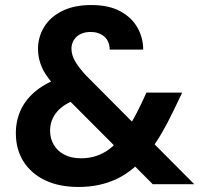

<svg xmlns="http://www.w3.org/2000/svg" viewBox="-20 -732 830 763"><path d="M587 0 214 -374Q168 -420 149.5 -458Q131 -496 131 -537Q131 -585 155.5 -625Q180 -665 227.5 -688.5Q275 -712 343 -712Q411 -712 456.5 -688Q502 -664 525.5 -623.5Q549 -583 549 -535H416Q415 -570 393.5 -587.5Q372 -605 341 -605Q305 -605 284.5 -586Q264 -567 264 -538Q264 -514 278.5 -488.5Q293 -463 323 -431L752 0ZM292 11Q215 11 159.5 -15.5Q104 -42 73.5 -90Q43 -138 43 -203Q43 -254 63.5 -297Q84 -340 125.5 -373Q167 -406 229 -426L278 -442L340 -355L296 -341Q236 -322 207.5 -289Q179 -256 179 -212Q179 -182 193.5 -157Q208 -132 235.5 -117.5Q263 -103 302 -103Q354 -103 395.5 -127Q437 -151 475 -203Q492 -227 508.5 -256Q525 -285 542 -321L562 -364H704L670 -293Q646 -243 621.5 -201Q597 -159 570 -126Q514 -55 446 -22Q378 11 292 11Z"/></svg>

Font: DM Sans 12pt ExtraBold
Style: Regular
Weight: 800
Version: Version 4.004;gftools[0.9.30]